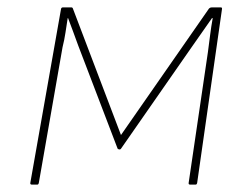

<svg xmlns="http://www.w3.org/2000/svg" viewBox="-20 -499 674 519"><path d="M66 0Q61 0 62 -5L145 -475Q146 -479 150 -479H173Q176 -479 177 -476L307 -134L545 -476Q548 -479 552 -479H577Q581 -479 580 -474L513 -5Q512 0 509 0H494Q489 0 490 -5L542 -358Q545 -381 548 -404.5Q551 -428 555 -450H553Q539 -430 525 -410Q511 -390 497 -370L307 -97Q306 -95 303 -95Q302 -95 300.5 -95.5Q299 -96 298 -97L191 -377Q184 -396 177.5 -414Q171 -432 164 -450H163Q160 -431 157 -411Q154 -391 149 -371L85 -5Q84 0 81 0Z"/></svg>

Font: Sofia Sans Thin
Style: Italic
Weight: 250
Italic angle: -9°
Version: Version 4.100-B